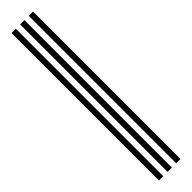

<svg xmlns="http://www.w3.org/2000/svg" viewBox="-359 -869 948 948"><g transform="rotate(-45 115.0 -395.0)"><path d="M160 120V-910H190V120ZM40 120V-910H70V120ZM100 120V-910H130V120Z"/></g></svg>

Font: Big Shoulders Inline Display Black
Style: Regular
Weight: 900
Designer: Patric King
Foundry: XO Type Co
Version: Version 1.000